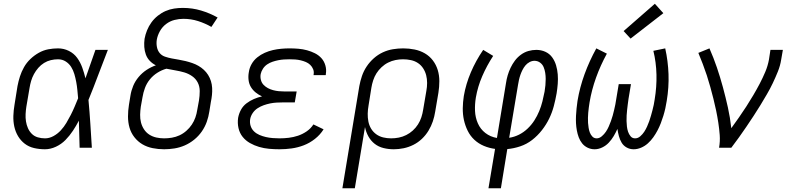

<svg xmlns="http://www.w3.org/2000/svg" viewBox="-20 -785 4240 1020"><path d="M219 8Q189 8 161 1.5Q133 -5 111.5 -21.5Q90 -38 76 -61.5Q62 -85 56 -112.5Q50 -140 51 -169.5Q52 -199 57 -228L73 -328Q78 -354 86 -379Q94 -404 107.5 -428Q121 -452 141.5 -471.5Q162 -491 186 -504.5Q210 -518 236 -523Q262 -528 288 -528Q319 -528 346 -514.5Q373 -501 390 -477.5Q407 -454 417 -426Q427 -398 434 -369Q447 -407 460.5 -444.5Q474 -482 487 -520H553Q527 -454 502 -387Q477 -320 450 -254Q456 -191 460 -127Q464 -63 468 0H403Q402 -36 401 -72Q400 -108 399 -144Q385 -117 367.5 -90.5Q350 -64 328 -41.5Q306 -19 277 -5.5Q248 8 219 8ZM219 -50Q242 -50 264 -62Q286 -74 303 -92.5Q320 -111 332.5 -132Q345 -153 356 -174.5Q367 -196 376.5 -218.5Q386 -241 395 -263Q393 -285 391 -306.5Q389 -328 385 -349.5Q381 -371 375 -391.5Q369 -412 358 -429.5Q347 -447 329 -458.5Q311 -470 288 -470Q269 -470 250 -465.5Q231 -461 214 -450.5Q197 -440 183.5 -424.5Q170 -409 160.5 -391.5Q151 -374 145.5 -355.5Q140 -337 137 -318L120 -218Q117 -199 116 -179Q115 -159 118 -140Q121 -121 128.5 -104Q136 -87 149 -74Q162 -61 180.5 -55.5Q199 -50 219 -50Z M852 8Q821 8 791 2Q761 -4 736.5 -18.5Q712 -33 694 -56Q676 -79 668 -107Q660 -135 660 -166Q660 -197 665 -228L673 -277Q677 -303 687.5 -328.5Q698 -354 716.5 -376Q735 -398 758.5 -413.5Q782 -429 808 -438Q790 -447 776 -461.5Q762 -476 755 -495Q748 -514 746.5 -535.5Q745 -557 748 -579Q752 -601 761 -623.5Q770 -646 784.5 -666Q799 -686 818.5 -701.5Q838 -717 860 -726.5Q882 -736 905 -739.5Q928 -743 951 -743Q1002 -743 1048.5 -729Q1095 -715 1136 -692L1103 -642Q1070 -661 1032.5 -673Q995 -685 954 -685Q931 -685 907 -679Q883 -673 862.5 -657.5Q842 -642 829.5 -619.5Q817 -597 813 -574Q810 -555 813.5 -536Q817 -517 828 -503.5Q839 -490 856.5 -484Q874 -478 892.5 -474.5Q911 -471 929.5 -468Q948 -465 966 -460.5Q984 -456 1001.5 -450Q1019 -444 1034.5 -435Q1050 -426 1063 -414Q1076 -402 1085.5 -387Q1095 -372 1100.5 -354.5Q1106 -337 1107 -318Q1108 -299 1106 -280Q1104 -261 1100 -242L1092 -192Q1088 -165 1078.5 -138Q1069 -111 1052 -86.5Q1035 -62 1011.5 -43Q988 -24 961.5 -12.5Q935 -1 907 3.5Q879 8 852 8ZM852 -50Q872 -50 893 -53.5Q914 -57 933.5 -66Q953 -75 970 -90Q987 -105 999 -123Q1011 -141 1018 -161Q1025 -181 1028 -202L1037 -251Q1041 -276 1041 -301Q1041 -326 1030.5 -346.5Q1020 -367 1000.5 -380.5Q981 -394 958.5 -400.5Q936 -407 912 -411Q888 -415 864 -420Q839 -413 816 -398.5Q793 -384 776 -363Q759 -342 750 -317.5Q741 -293 737 -268L728 -218Q725 -197 724.5 -175.5Q724 -154 729 -134.5Q734 -115 745 -98Q756 -81 773 -70Q790 -59 810.5 -54.5Q831 -50 852 -50Z M1465 8Q1437 8 1409.5 5.5Q1382 3 1356.5 -4.5Q1331 -12 1308 -25Q1285 -38 1269 -58Q1253 -78 1247 -104.5Q1241 -131 1245 -159Q1249 -181 1260 -201.5Q1271 -222 1289.5 -236Q1308 -250 1329 -259Q1350 -268 1372 -273Q1354 -281 1338.5 -293.5Q1323 -306 1313 -322.5Q1303 -339 1300.5 -360Q1298 -381 1302 -402Q1305 -424 1316.5 -444.5Q1328 -465 1346.5 -480Q1365 -495 1386.5 -504.5Q1408 -514 1430 -519Q1452 -524 1474.5 -526Q1497 -528 1518 -528Q1542 -528 1565.5 -526Q1589 -524 1611 -518Q1633 -512 1653 -502Q1673 -492 1687.5 -476Q1702 -460 1708.5 -437.5Q1715 -415 1711 -392Q1711 -390 1711 -388.5Q1711 -387 1710 -386H1646Q1646 -386 1646 -387Q1646 -388 1646 -389Q1649 -404 1643.5 -417.5Q1638 -431 1628 -440.5Q1618 -450 1605 -455.5Q1592 -461 1577.5 -464.5Q1563 -468 1548 -469Q1533 -470 1518 -470Q1503 -470 1488 -469Q1473 -468 1458 -465Q1443 -462 1428 -457Q1413 -452 1399.5 -443Q1386 -434 1377 -420Q1368 -406 1365 -392Q1362 -376 1366 -360.5Q1370 -345 1380 -334.5Q1390 -324 1403 -317Q1416 -310 1431 -306Q1446 -302 1461.5 -300.5Q1477 -299 1493 -299H1556L1546 -241H1484Q1467 -241 1449.5 -240Q1432 -239 1415 -235.5Q1398 -232 1381 -226Q1364 -220 1348.5 -210Q1333 -200 1322.5 -184.5Q1312 -169 1309 -152Q1306 -133 1311.5 -116Q1317 -99 1329.5 -87Q1342 -75 1358.5 -68Q1375 -61 1392.5 -57Q1410 -53 1428.5 -51.5Q1447 -50 1465 -50Q1489 -50 1514 -53Q1539 -56 1563 -64Q1587 -72 1609 -87Q1631 -102 1645 -124L1699 -98Q1681 -69 1653 -47Q1625 -25 1593.5 -13Q1562 -1 1529.5 3.5Q1497 8 1465 8Z M1799 215 1889 -328Q1894 -355 1903 -381.5Q1912 -408 1928 -432Q1944 -456 1966 -475.5Q1988 -495 2014 -507Q2040 -519 2067.5 -523.5Q2095 -528 2122 -528Q2153 -528 2182.5 -522Q2212 -516 2237 -501.5Q2262 -487 2279.5 -464Q2297 -441 2305.5 -413Q2314 -385 2314 -354Q2314 -323 2309 -292L2292 -192Q2288 -166 2279.5 -140.5Q2271 -115 2256.5 -91Q2242 -67 2221.5 -47.5Q2201 -28 2176 -15.5Q2151 -3 2124.5 2.5Q2098 8 2072 8Q2044 8 2017.5 1.5Q1991 -5 1970.5 -21Q1950 -37 1937 -60.5Q1924 -84 1919 -110L1865 215ZM2058 -50Q2078 -50 2098.5 -54Q2119 -58 2138 -67.5Q2157 -77 2173 -91.5Q2189 -106 2200.5 -124Q2212 -142 2218.5 -162Q2225 -182 2228 -202L2245 -302Q2249 -323 2249 -344.5Q2249 -366 2244 -385.5Q2239 -405 2228 -422Q2217 -439 2200.5 -450Q2184 -461 2163.5 -465.5Q2143 -470 2121 -470Q2101 -470 2081 -466Q2061 -462 2042 -452.5Q2023 -443 2007 -428Q1991 -413 1980 -395.5Q1969 -378 1962.5 -358Q1956 -338 1953 -319L1938 -225Q1934 -203 1933.5 -181.5Q1933 -160 1937 -139.5Q1941 -119 1951.5 -101.5Q1962 -84 1978.5 -72Q1995 -60 2015.5 -55Q2036 -50 2058 -50Z M2575 215 2610 6Q2579 2 2550.5 -10Q2522 -22 2500 -42.5Q2478 -63 2464.5 -90.5Q2451 -118 2444.5 -148Q2438 -178 2438.5 -210.5Q2439 -243 2444 -275Q2455 -339 2481.5 -401Q2508 -463 2547 -520L2600 -488Q2566 -436 2542 -380.5Q2518 -325 2508 -267Q2502 -231 2503.5 -196Q2505 -161 2518.5 -130Q2532 -99 2558.5 -78.5Q2585 -58 2620 -52L2668 -343Q2671 -364 2677 -384.5Q2683 -405 2692.5 -425Q2702 -445 2715.5 -463Q2729 -481 2747.5 -494.5Q2766 -508 2787 -514Q2808 -520 2829 -520Q2855 -520 2877 -510Q2899 -500 2913 -481Q2927 -462 2934 -438.5Q2941 -415 2943 -390Q2945 -365 2943 -339.5Q2941 -314 2937 -289Q2931 -255 2922 -221Q2913 -187 2897.5 -155Q2882 -123 2859 -93.5Q2836 -64 2807 -41.5Q2778 -19 2743.5 -7.5Q2709 4 2675 7L2641 215ZM2685 -53Q2712 -57 2737 -69.5Q2762 -82 2783 -102Q2804 -122 2819 -145.5Q2834 -169 2844.5 -194.5Q2855 -220 2861.5 -246Q2868 -272 2873 -298Q2876 -315 2877.5 -332Q2879 -349 2879 -365.5Q2879 -382 2876.5 -398Q2874 -414 2868 -428.5Q2862 -443 2849 -452.5Q2836 -462 2819 -462Q2806 -462 2793 -455Q2780 -448 2771 -437Q2762 -426 2755.5 -413Q2749 -400 2744.5 -387Q2740 -374 2737 -360.5Q2734 -347 2732 -334Z M3346 8Q3326 8 3309 -1.5Q3292 -11 3282.5 -27Q3273 -43 3268 -61.5Q3263 -80 3260 -100Q3251 -80 3240 -61.5Q3229 -43 3214 -27Q3199 -11 3179 -1.5Q3159 8 3139 8Q3119 8 3101.5 -0.5Q3084 -9 3072.5 -23.5Q3061 -38 3054.5 -55.5Q3048 -73 3044.5 -92Q3041 -111 3040 -130.5Q3039 -150 3040 -169.5Q3041 -189 3043 -209Q3045 -229 3048 -249Q3060 -321 3085.5 -391Q3111 -461 3148 -528L3204 -500Q3170 -438 3146.5 -372.5Q3123 -307 3112 -241Q3110 -227 3108 -213.5Q3106 -200 3105 -186.5Q3104 -173 3103.5 -159Q3103 -145 3104 -132Q3105 -119 3107 -106Q3109 -93 3113.5 -81Q3118 -69 3127 -59.5Q3136 -50 3150 -50Q3164 -50 3177 -61Q3190 -72 3199 -85.5Q3208 -99 3214 -113Q3220 -127 3225.5 -141.5Q3231 -156 3235 -171Q3239 -186 3242.5 -200.5Q3246 -215 3249 -230Q3252 -245 3254 -260L3267 -338H3332L3319 -260Q3317 -245 3315 -230.5Q3313 -216 3311.5 -201Q3310 -186 3309 -171.5Q3308 -157 3308.5 -142Q3309 -127 3310.5 -113Q3312 -99 3316.5 -85.5Q3321 -72 3330 -61Q3339 -50 3354 -50Q3369 -50 3381.5 -61Q3394 -72 3402.5 -85Q3411 -98 3417.5 -112.5Q3424 -127 3429 -141Q3434 -155 3438 -169.5Q3442 -184 3446 -198.5Q3450 -213 3453 -228Q3456 -243 3458 -257Q3469 -323 3467.5 -388.5Q3466 -454 3451 -515L3514 -528Q3529 -461 3531.5 -391Q3534 -321 3522 -249Q3519 -229 3514.5 -209Q3510 -189 3504 -169.5Q3498 -150 3490.5 -130.5Q3483 -111 3473 -92Q3463 -73 3450.5 -55.5Q3438 -38 3422 -23.5Q3406 -9 3386 -0.5Q3366 8 3346 8ZM3330 -580 3293 -620 3459 -765 3504 -715Z M3800 0Q3806 -34 3803.5 -67.5Q3801 -101 3796 -133.5Q3791 -166 3784.5 -197.5Q3778 -229 3770 -260.5Q3762 -292 3753.5 -323Q3745 -354 3735 -384.5Q3725 -415 3713.5 -445Q3702 -475 3690 -504L3749 -528Q3771 -478 3788.5 -426.5Q3806 -375 3820.5 -321.5Q3835 -268 3847 -214Q3859 -160 3865 -104Q3886 -133 3906 -161.5Q3926 -190 3945 -219.5Q3964 -249 3982 -279.5Q4000 -310 4016 -340.5Q4032 -371 4045.5 -403Q4059 -435 4065 -468L4073 -520H4139L4130 -468Q4125 -436 4112.5 -405Q4100 -374 4085.5 -343.5Q4071 -313 4054 -284Q4037 -255 4019.5 -226Q4002 -197 3983 -168.5Q3964 -140 3945 -111.5Q3926 -83 3906 -55.5Q3886 -28 3865 0Z"/></svg>

Font: Iosevka SS04 Light Extended
Style: Italic
Weight: 300
Width: 7
Italic angle: -9°
Monospace: yes
Designer: Belleve Invis
Foundry: Belleve Invis
Version: Version 19.0.0; ttfautohint (v1.8.4)